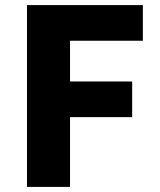

<svg xmlns="http://www.w3.org/2000/svg" viewBox="-20 -734 627 754"><path d="M86 -714H541V-574H255V-414H499V-274H255V0H86Z"/></svg>

Font: Nebula Sans Bold
Style: Regular
Weight: 700
Designer: Paul D. Hunt for Adobe (as Source Sans)
Foundry: Nebula Entertainment & Broadcasting LLC
Version: Version 1.010